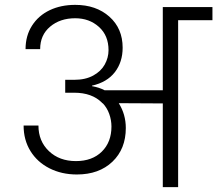

<svg xmlns="http://www.w3.org/2000/svg" viewBox="-20 -769 893 789"><path d="M853 -740V-686H712V0H649V-344L468 -345Q497 -299 497 -243Q497 -157 442 -104.5Q387 -52 296 -52Q233 -52 183 -77.5Q133 -103 105 -148.5Q77 -194 77 -253H138Q138 -189 181 -148Q224 -107 292 -107Q359 -107 398.5 -146Q438 -185 438 -249Q438 -275 429 -300.5Q420 -326 402 -345H400L399 -347Q358 -388 285 -388H248V-441H285Q331 -441 363 -458.5Q395 -476 410.5 -504Q426 -532 426 -563Q426 -623 386.5 -658.5Q347 -694 289 -694Q227 -694 186 -659.5Q145 -625 145 -567H85Q85 -622 111.5 -663.5Q138 -705 184 -727Q230 -749 289 -749Q375 -749 429.5 -700.5Q484 -652 484 -573Q484 -514 452 -472.5Q420 -431 358 -417V-415Q387 -410 410 -398H649V-740Z"/></svg>

Font: Fz Poppins Light
Style: Regular
Weight: 300
Designer: Ninad Kale (Devanagari), Jonny Pinhorn (Latin)
Foundry: Indian Type Foundry
Version: Vit hóa bi Vntype.Com & FontZin.Com